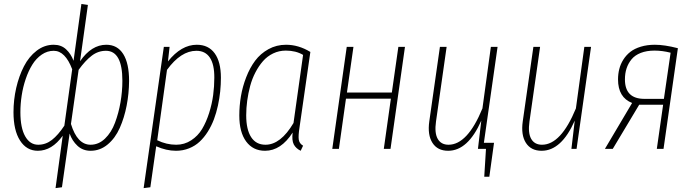

<svg xmlns="http://www.w3.org/2000/svg" viewBox="-20 -759 3532 979"><path d="M263.2 200.2 299.8 -66.9Q244.6 9.8 172.9 9.8Q115.7 9.8 82.3 -42.2Q48.8 -94.2 48.8 -187Q48.8 -250 62.7 -310.8Q76.7 -371.6 102.1 -420.9Q127.4 -470.2 167 -500.5Q206.5 -530.8 253.9 -530.8Q292 -530.8 316.9 -507.6Q341.8 -484.4 355 -449.2L395 -738.8L428.2 -733.9L388.2 -446.8Q446.3 -530.8 522 -530.8Q578.6 -530.8 608.4 -483.4Q638.2 -436 638.2 -346.2Q637.7 -281.7 625.7 -220.2Q613.8 -158.7 590.6 -106.4Q567.4 -54.2 528.8 -22.2Q490.2 9.8 441.9 9.8Q402.3 9.8 375 -15.6Q347.7 -41 335 -78.1L295.9 195.8ZM174.8 -21Q213.4 -21 244.9 -45.7Q276.4 -70.3 308.1 -118.2L348.1 -405.8Q312.5 -500 253.9 -500Q221.2 -500 192.9 -480.7Q164.6 -461.4 144.8 -429.4Q125 -397.5 111.1 -356.4Q97.2 -315.4 90.6 -272.2Q84 -229 84 -187Q84 -106.9 108.4 -64Q132.8 -21 174.8 -21ZM441.9 -21Q482.9 -21 515.4 -52.2Q547.9 -83.5 566.4 -133.1Q585 -182.6 594.5 -237.8Q604 -293 604 -347.2Q604 -500 520 -500Q480.5 -500 447.8 -475.1Q415 -450.2 380.9 -402.8L341.8 -127Q374 -21 441.9 -21Z M712.4 200.2 815.4 -520H844.7L836.4 -445.8Q904.3 -530.8 983.4 -530.8Q1043 -530.8 1074.7 -487.1Q1106.4 -443.4 1106.4 -362.8Q1106.4 -328.1 1102.8 -292.7Q1099.1 -257.3 1091.1 -220.2Q1083 -183.1 1070.6 -150.1Q1058.1 -117.2 1039.6 -87.6Q1021 -58.1 998 -36.6Q975.1 -15.1 944.1 -2.7Q913.1 9.8 877.4 9.8Q828.1 9.8 776.4 -13.2L746.6 195.8ZM878.4 -21Q920.4 -21 954.8 -43.5Q989.3 -65.9 1010.5 -101.3Q1031.7 -136.7 1046.4 -183.1Q1061 -229.5 1066.9 -274.2Q1072.8 -318.8 1072.8 -362.8Q1073.2 -430.7 1050 -465.3Q1026.9 -500 981.4 -500Q902.3 -500 831.5 -402.8L781.7 -43.9Q828.6 -21 878.4 -21Z M1438.5 -530.8Q1502.4 -530.8 1562.5 -494.1L1507.3 -109.9Q1500.5 -66.9 1503.4 -47.1Q1506.3 -27.3 1525.4 -16.1L1513.2 9.8Q1488.8 -2 1478 -22.5Q1467.3 -43 1472.2 -83Q1412.6 9.8 1331.5 9.8Q1270 9.8 1235.1 -37.6Q1200.2 -85 1200.2 -169.9Q1200.2 -219.2 1208.5 -268.3Q1216.8 -317.4 1235.4 -365.2Q1253.9 -413.1 1281 -449.5Q1308.1 -485.8 1348.9 -508.3Q1389.6 -530.8 1438.5 -530.8ZM1437.5 -501Q1402.8 -501 1372.8 -486.6Q1342.8 -472.2 1321 -447.3Q1299.3 -422.4 1282.5 -390.1Q1265.6 -357.9 1255.6 -320.6Q1245.6 -283.2 1240.5 -245.6Q1235.4 -208 1235.4 -170.9Q1235.4 -98.6 1260.5 -59.8Q1285.6 -21 1333.5 -21Q1411.1 -21 1476.6 -131.8L1525.4 -479Q1488.8 -501 1437.5 -501Z M1937 0 1973.1 -255.9H1744.1L1708 0H1674.3L1748 -520H1782.2L1749 -287.1H1978L2011.2 -520H2044.9L1971.2 0Z M2517.1 -520 2447.3 -30.8H2499L2475.1 142.1H2449.2L2458 0H2417L2434.1 -144Q2366.2 9.8 2265.1 9.8Q2210.9 9.8 2185.1 -30.5Q2159.2 -70.8 2168.9 -140.1L2223.1 -520H2257.3L2203.1 -139.2Q2194.8 -81.1 2211.9 -51Q2229 -21 2267.1 -21Q2363.8 -21 2439.9 -206.1L2482.9 -520Z M2741.7 9.8Q2687.5 9.8 2661.6 -30.5Q2635.7 -70.8 2645.5 -140.1L2699.7 -520H2733.9L2679.7 -139.2Q2671.4 -81.1 2688.5 -51Q2705.6 -21 2743.7 -21Q2840.3 -21 2916.5 -206.1L2959.5 -520H2993.7L2919.9 0H2893.6L2910.6 -144Q2842.8 9.8 2741.7 9.8Z M3319.3 -530.8Q3368.2 -530.8 3436.5 -513.2L3363.3 0H3329.1L3361.3 -225.1H3239.3L3104.5 0H3064.5L3203.1 -233.9Q3131.3 -262.2 3131.3 -354Q3131.3 -381.8 3137.7 -407Q3144 -432.1 3158.4 -455.1Q3172.9 -478 3194.1 -494.6Q3215.3 -511.2 3247.6 -521Q3279.8 -530.8 3319.3 -530.8ZM3166.5 -354Q3166.5 -254.9 3266.1 -254.9H3365.2L3399.4 -490.2Q3357.4 -501 3317.4 -501Q3277.3 -501 3247.3 -489.3Q3217.3 -477.5 3200.2 -456.5Q3183.1 -435.5 3174.8 -410.2Q3166.5 -384.8 3166.5 -354Z"/></svg>

Font: Fira Sans Compressed UltraLight
Style: Italic
Weight: 200
Width: 3
Italic angle: -8°
Designer: Carrois Corporate & Edenspiekermann AG
Foundry: Carrois Corporate GbR & Edenspiekermann AG
Version: Version 4.203;PS 004.203;hotconv 1.0.88;makeotf.lib2.5.64775